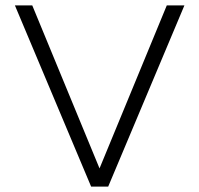

<svg xmlns="http://www.w3.org/2000/svg" viewBox="-20 -688 735 708"><path d="M316 0 35 -668H99L347 -67L595 -668H660L379 0Z"/></svg>

Font: Gantari Light
Style: Regular
Weight: 300
Designer: Anugrah Pasau
Foundry: Lafontype
Version: Version 1.000; ttfautohint (v1.8.3)